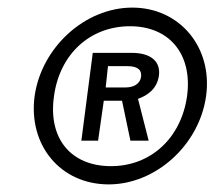

<svg xmlns="http://www.w3.org/2000/svg" viewBox="-20 -753 570 505"><path d="M266 -268C389 -268 504 -371 522 -500C540 -628 453 -733 328 -733C203 -733 89 -628 71 -500C54 -371 139 -268 266 -268ZM272 -316C167 -316 106 -388 122 -500C137 -611 217 -684 322 -684C425 -684 487 -611 472 -500C456 -388 375 -316 272 -316ZM194 -383H238L253 -488H301L323 -383H371L343 -493C368 -502 393 -519 398 -554C403 -592 376 -614 326 -614H224ZM258 -523 264 -579H315C345 -579 353 -567 351 -551C348 -531 330 -523 310 -523Z"/></svg>

Font: United Sans Medium
Style: Italic
Weight: 500
Italic angle: -8°
Designer: Pablo Impallari, Rodrigo Fuenzalida (Modified by Dan O. Williams)
Version: Version 1.000;PS 001.000;hotconv 1.0.88;makeotf.lib2.5.64775